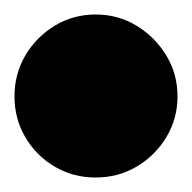

<svg xmlns="http://www.w3.org/2000/svg" viewBox="-82 -253 265 265"><path d="M-62 -120Q-62 -89 -47 -63.5Q-32 -38 -6.5 -23Q19 -8 50 -8Q81 -8 106.5 -23Q132 -38 147.5 -63.5Q163 -89 163 -120Q163 -151 147.5 -176.5Q132 -202 106.5 -217.5Q81 -233 50 -233Q19 -233 -6.5 -217.5Q-32 -202 -47 -176.5Q-62 -151 -62 -120Z"/></svg>

Font: Linefont Black
Style: Regular
Weight: 900
Monospace: yes
Version: Version 3.002;gftools[0.9.33]